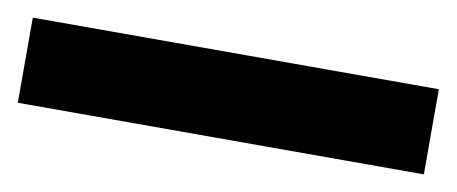

<svg xmlns="http://www.w3.org/2000/svg" viewBox="-29 8 597 251"><g transform="rotate(10 269.5 133.5)"><path d="M539 77V190H0V77Z"/></g></svg>

Font: Elaine Sans SemiBold
Style: Regular
Weight: 600
Designer: Wei Huang
Foundry: Wei Huang
Version: Version 2.001;December 24, 2019;FontCreator 12.0.0.2547 64-b